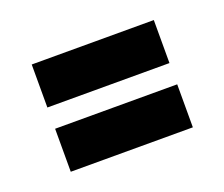

<svg xmlns="http://www.w3.org/2000/svg" viewBox="-53 -484 426 365"><g transform="rotate(-20 160.0 -301.5)"><path d="M37 -323V-410H284V-323ZM37 -193V-280H284V-193Z"/></g></svg>

Font: Bricolage Grotesque 96pt Condensed Medium
Style: Regular
Weight: 500
Width: 3
Designer: Mathieu Triay
Foundry: Atelier Triay
Version: Version 1.001; ttfautohint (v1.8.4.7-5d5b);gftools[0.9.33.de